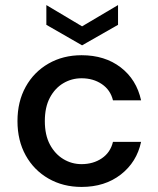

<svg xmlns="http://www.w3.org/2000/svg" viewBox="-20 -726 625 758"><path d="M302 12Q229 12 171.5 -21Q114 -54 81.5 -112.5Q49 -171 49 -248Q49 -325 81.5 -383.5Q114 -442 171.5 -475Q229 -508 302 -508Q394 -508 456.5 -460Q519 -412 537 -330H426Q416 -371 382 -394Q348 -417 302 -417Q263 -417 230 -397.5Q197 -378 177 -340.5Q157 -303 157 -248Q157 -193 177 -155.5Q197 -118 230 -98Q263 -78 302 -78Q348 -78 382 -101Q416 -124 426 -166H537Q520 -86 457 -37Q394 12 302 12ZM304 -547 163 -628V-706L304 -622L446 -706V-628Z"/></svg>

Font: DeepMind Sans Medium
Style: Regular
Weight: 500
Designer: Jonny Pinhorn / Modifications: Colophon Foundry
Foundry: Colophon Foundry
Version: Version 1.002; ttfautohint (v1.8.2)